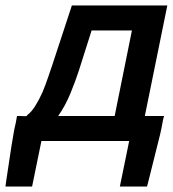

<svg xmlns="http://www.w3.org/2000/svg" viewBox="-40 -514 630 700"><path d="M441 -403H294L247 -255Q235 -218 216.5 -173Q198 -128 172 -91H378ZM10 -30Q12 -43 15 -55Q18 -67 20 -80L22 -91H35Q40 -91 46 -90.5Q52 -90 57 -91Q58 -92 59 -93Q60 -94 60 -95Q74 -105 88 -127Q102 -149 115 -178Q127 -207 136 -234Q145 -261 151 -278L222 -494H570L488 -91H558L554 -75Q552 -63 549.5 -50.5Q547 -38 544 -25Q533 20 521.5 65Q510 110 499 155L496 166H397L431 0H111L77 166H-20L-18 150Q-11 105 -4.5 60Q2 15 10 -30Z"/></svg>

Font: Codetta
Style: Bold Italic
Weight: 700
Italic angle: -11°
Designer: Ulrich Proeller
Foundry: PROSA GmbH
Version: Version 2.00;September 29, 2018;FontCreator 11.5.0.2427 64-b